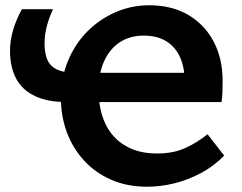

<svg xmlns="http://www.w3.org/2000/svg" viewBox="-20 -693 919 728"><path d="M538 15Q462 15 401.5 -11.5Q341 -38 298.5 -84.5Q256 -131 233.5 -191.5Q211 -252 211 -321Q211 -397 237.5 -461.5Q264 -526 310.5 -573Q357 -620 417.5 -646.5Q478 -673 546 -673Q632 -673 694.5 -636Q757 -599 790.5 -534.5Q824 -470 824 -388Q824 -367 823.5 -346.5Q823 -326 820 -306L675 -334Q678 -343 679 -359Q680 -375 680 -387Q680 -438 662.5 -476.5Q645 -515 610.5 -536.5Q576 -558 525 -558Q474 -558 436 -534Q398 -510 376 -463.5Q354 -417 354 -352Q354 -278 379.5 -224Q405 -170 455 -140.5Q505 -111 575 -111Q637 -111 682 -131.5Q727 -152 767 -184L830 -103Q790 -62 740.5 -36Q691 -10 639.5 2.5Q588 15 538 15ZM735 -417 820 -306H234Q160 -306 112 -329Q64 -352 41 -395.5Q18 -439 18 -500Q18 -539 29.5 -578.5Q41 -618 63 -658H181Q166 -626 157.5 -593.5Q149 -561 149 -529Q149 -466 177.5 -441.5Q206 -417 265 -417Z"/></svg>

Font: Ysabeau Office ExtraBold
Style: Regular
Weight: 800
Designer: Christian Thalmann (Catharsis Fonts)
Version: Version 2.001;gftools[0.9.30]; featfreeze: tnum,lnum,ss02